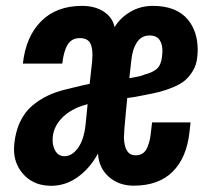

<svg xmlns="http://www.w3.org/2000/svg" viewBox="-20 -612 704 643"><path d="M141.1 9.8Q86.9 6.8 54.2 -33.2Q26.9 -66.4 26.9 -112.3Q26.9 -121.1 27.8 -130.4Q32.2 -172.4 47.6 -204.6Q63 -236.8 87.4 -257.6Q111.8 -278.3 139.6 -291.5Q167.5 -304.7 202.1 -313Q265.1 -328.6 280.3 -331.1L288.6 -406.7Q289.6 -418.5 289.6 -428.2Q289.6 -450.7 283.7 -464.4Q274.9 -484.4 247.6 -484.4Q220.2 -484.4 206.8 -462.9Q193.4 -441.4 188.5 -398.9H56.6Q66.4 -489.3 117.7 -540.8Q168.9 -592.3 254.4 -592.3Q298.3 -592.3 327.6 -573Q356.9 -553.7 363.8 -521Q382.3 -552.2 416.3 -572.3Q450.2 -592.3 491.7 -592.3Q572.3 -592.3 610.4 -544.9Q641.6 -505.9 642.1 -446.3Q642.1 -434.1 640.6 -420.9Q638.2 -395 626 -374.8Q613.8 -354.5 598.6 -342Q583.5 -329.6 559.1 -319.6Q534.7 -309.6 515.6 -304.7Q496.6 -299.8 468.3 -294.4Q422.9 -285.2 406.2 -283.7L401.4 -234.9Q395 -168 395 -150.9Q397 -91.8 434.1 -91.8Q448.2 -91.8 458 -98.4Q467.8 -105 473.4 -118.4Q479 -131.8 481.7 -144.5Q484.4 -157.2 486.3 -176.8L489.3 -202.1H618.2L614.7 -170.9Q605.5 -84 558.3 -37.1Q511.2 9.8 427.7 9.8Q377.9 9.8 344.5 -19.8Q311 -49.3 308.1 -97.7Q279.8 -45.9 236.8 -16.6Q197.8 10.3 150.4 10.3Q146 10.3 141.1 9.8ZM195.8 -88.9Q221.2 -88.9 241.2 -116.5Q261.2 -144 266.6 -194.8L273.4 -263.2Q252 -257.8 234.4 -249.5Q201.2 -234.4 180.7 -209.5Q160.2 -184.6 156.7 -154.3Q156.2 -148.4 156.2 -143.1Q156.2 -123 164.6 -107.9Q175.3 -88.9 195.8 -88.9ZM413.1 -350.1Q456.5 -357.4 462.4 -361.8Q491.7 -369.1 505.9 -382.1Q520 -395 522.9 -424.8Q523.9 -432.6 523.9 -439.9Q524.4 -460.9 516.6 -474.6Q506.8 -493.2 481 -493.2Q454.1 -493.2 439 -470.7Q423.8 -448.2 419.9 -411.1Z"/></svg>

Font: Oswald
Style: Medium
Weight: 500
Designer: Vernon Adams
Foundry: Vernon Adams
Version: 3.0; ttfautohint (v0.94.23-7a4d-dirty) -l 8 -r 50 -G 150 -x 